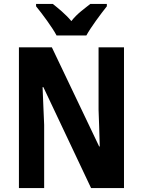

<svg xmlns="http://www.w3.org/2000/svg" viewBox="-20 -954 725 974"><path d="M267 -774H418C441 -816 491 -883 522 -922V-934H438C410 -911 372 -886 342 -847C312 -883 273 -914 248 -934H163V-922C195 -883 246 -814 267 -774ZM609 0V-714H480V-397C482 -340 484 -296 486 -211H483L243 -714H76V0H204V-321C201 -376 200 -428 196 -512H200L442 0Z"/></svg>

Font: Noto Sans Sinhala Condensed
Style: Bold
Weight: 700
Width: 3
Designer: Jelle Bosma - Monotype Design Team
Foundry: Monotype Imaging Inc.
Version: Version 2.006